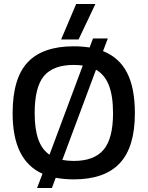

<svg xmlns="http://www.w3.org/2000/svg" viewBox="-20 -885 737 958"><path d="M360 -865H456L372 -688H285ZM192 -18Q117 -52 80 -127Q43 -202 43 -320Q43 -494 118 -574Q193 -654 348 -654Q390 -654 427 -648L444 -693H518L494 -630Q575 -598 614 -522Q653 -446 653 -320Q653 -151 577.5 -70.5Q502 10 348 10Q301 10 258 2L239 53H165ZM393 -558Q372 -561 348 -561Q246 -561 199.5 -506Q153 -451 153 -320Q153 -241 171 -190Q189 -139 227 -113ZM544 -320Q544 -407 523 -460Q502 -513 459 -537L291 -87Q319 -82 348 -82Q450 -82 497 -138Q544 -194 544 -320Z"/></svg>

Font: Kanit
Style: Regular
Weight: 400
Designer: Katatrad Team
Foundry: Cadson Demak
Version: Version 1.001